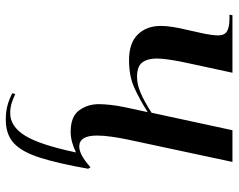

<svg xmlns="http://www.w3.org/2000/svg" viewBox="-98 -478 805 648"><g transform="rotate(90 304.0 -153.5)"><path d="M383 229Q356 229 334.5 223Q313 217 294 207L297 197Q312 204 327 209Q342 214 362 214Q406 214 437 164.5Q468 115 494 -8Q478 0 460 5Q442 10 424 10Q373 10 352 -18.5Q331 -47 331 -85Q331 -101 333.5 -124.5Q336 -148 342 -176L358 -250Q314 -222 275 -204.5Q236 -187 182 -187Q125 -187 96 -216.5Q67 -246 67 -294Q67 -313 70.5 -335Q74 -357 81 -386L91 -431Q95 -449 97 -464Q99 -479 99 -487Q99 -510 84.5 -518Q70 -526 43 -526H29L31 -536H225L196 -402Q192 -385 187.5 -362Q183 -339 180 -317Q177 -295 177 -280Q177 -250 190 -232Q203 -214 239 -214Q264 -214 292.5 -226Q321 -238 360 -263L419 -536H526L451 -185Q445 -157 441 -129Q437 -101 437 -79Q437 -19 474 -19Q502 -19 544 -57L549 -49Q531 53 511.5 114Q492 175 462.5 202Q433 229 383 229Z"/></g></svg>

Font: Noto Serif Display SemiCondensed Medium
Style: Italic
Weight: 500
Width: 4
Italic angle: -12°
Designer: Monotype Design Team
Foundry: Monotype Imaging Inc.
Version: Version 2.009